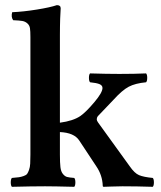

<svg xmlns="http://www.w3.org/2000/svg" viewBox="-20 -718 619 740"><path d="M210.9 -209V-122.1Q210.9 -90.3 212.9 -73.7Q214.8 -57.1 222.2 -47.9Q229.5 -38.6 238 -36.1Q246.6 -33.7 266.1 -32.2Q270.5 -27.8 270.5 -15.1Q270.5 -2.4 266.1 2Q188 0 153.8 0Q102.1 0 25.9 2Q21.5 -2.4 21.5 -15.1Q21.5 -27.8 25.9 -32.2Q43.9 -33.7 52.7 -34.9Q61.5 -36.1 71.3 -39.6Q81.1 -43 84.7 -48.1Q88.4 -53.2 92 -63.5Q95.7 -73.7 96.4 -87.2Q97.2 -100.6 97.2 -122.1V-575.2Q97.2 -597.7 95.5 -609.1Q93.8 -620.6 85.4 -627.9Q77.1 -635.3 65.9 -637.2Q54.7 -639.2 30.8 -640.1Q22 -651.9 26.9 -670.9Q70.8 -672.9 122.3 -681.2Q173.8 -689.5 199.2 -698.2Q213.9 -698.2 213.9 -686Q213.9 -685.1 213.6 -680.2Q213.4 -675.3 212.9 -666.5Q212.4 -657.7 211.9 -646.2Q211.4 -634.8 211.2 -617.9Q210.9 -601.1 210.9 -583V-245.1Q262.2 -252 290 -271Q312 -286.6 343.5 -324Q375 -361.3 375 -378.9Q375 -388.7 363.8 -393.6Q352.5 -398.4 327.1 -400.9Q322.8 -405.3 322.8 -418Q322.8 -430.7 327.1 -435.1Q391.6 -433.1 439.9 -433.1Q499 -433.1 543 -435.1Q547.4 -430.7 547.4 -418Q547.4 -405.3 543 -400.9Q501.5 -397 476.3 -383.8Q451.2 -370.6 418 -334L356.9 -270Q353 -264.6 353 -258.8Q353 -252.4 357.9 -246.1L480 -77.1Q498.5 -50.3 515.9 -43Q533.2 -35.6 568.8 -32.2Q573.2 -27.8 573.2 -15.1Q573.2 -2.4 568.8 2Q507.3 0 452.1 0Q434.6 0 408.4 1Q382.3 2 379.9 2Q376 2 376 -2Q374.5 -43 351.1 -77.1L285.2 -176.8Q265.6 -206.5 210.9 -209Z"/></svg>

Font: Common Serif SemiBold
Style: Regular
Weight: 600
Designer: Philipp H. Poll, Khaled Hosny
Foundry: Stefan Peev, Context Ltd.
Version: Version 1.026